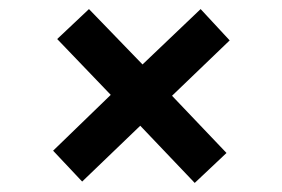

<svg xmlns="http://www.w3.org/2000/svg" viewBox="-20 -520 621 423"><path d="M409 -117 289 -243 161 -120 97 -188 224 -311 106 -434 176 -500 294 -378 422 -500 486 -431 359 -309 479 -183Z"/></svg>

Font: Literata 36pt ExtraBold
Style: Italic
Weight: 800
Italic angle: -2°
Designer: Latin by Veronika Burian and Jose Scaglione. Greek by Irene Vlachou. Cyrillic by Vera Evstafieva
Foundry: TypeTogether
Version: Version 3.002